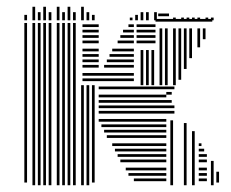

<svg xmlns="http://www.w3.org/2000/svg" viewBox="-20 -548 683 568"><path d="M60 -8H52V-296H60ZM84 0H76V-296H84ZM100 0H92V-296H100ZM116 0H108V-296H116ZM132 0H124V-296H132ZM156 0H148V-296H156ZM172 0H164V-296H172ZM188 0H180V-296H188ZM204 0H196V-296H204ZM228 0H220V-296H228ZM244 0H236V-296H244ZM260 -8H252V-296H260ZM472 -12H376V-20H472ZM472 -28H360V-36H472ZM472 -44H352V-52H472ZM472 -68H336V-76H472ZM472 -84H328V-92H472ZM472 -100H320V-108H472ZM472 -116H312V-124H472ZM472 -140H296V-148H472ZM472 -156H288V-164H472ZM472 -172H280V-180H472ZM472 -188H272V-196H472ZM472 -212H272V-220H472ZM472 -228H272V-236H472ZM472 -244H272V-252H472ZM472 -260H272V-268H472ZM472 -284H272V-292H472ZM492 0H484V-192H492ZM496 -212H472V-220H496ZM496 -228H472V-236H496ZM488 -244H472V-252H488ZM488 -268H472V-276H488ZM496 -284H472V-292H496ZM532 0H524V-184H532ZM556 0H548V-160H556ZM592 -12H568V-20H592ZM592 -28H568V-36H592ZM592 -44H568V-52H592ZM592 -68H568V-76H592ZM592 -84H568V-92H592ZM584 -100H568V-108H584ZM576 -116H568V-124H576ZM612 0H604V-72H612ZM628 -8H620V-40H628ZM60 -296H52V-480H60ZM84 -296H76V-480H84ZM100 -296H92V-480H100ZM116 -296H108V-480H116ZM132 -296H124V-480H132ZM156 -296H148V-480H156ZM172 -296H164V-480H172ZM188 -296H180V-480H188ZM204 -296H196V-480H204ZM376 -308H224V-316H376ZM272 -324H224V-332H272ZM376 -324H272V-332H376ZM272 -348H224V-356H272ZM376 -348H288V-356H376ZM272 -364H224V-372H272ZM376 -364H296V-372H376ZM272 -380H224V-388H272ZM376 -380H304V-388H376ZM272 -396H224V-404H272ZM376 -396H312V-404H376ZM272 -420H224V-428H272ZM376 -420H328V-428H376ZM272 -436H224V-444H272ZM376 -436H336V-444H376ZM272 -452H224V-460H272ZM376 -452H344V-460H376ZM272 -468H224V-476H272ZM376 -468H360V-476H376ZM404 -296H396V-400H404ZM420 -296H412V-400H420ZM436 -296H428V-400H436ZM440 -420H384V-428H440ZM440 -436H384V-444H440ZM440 -452H384V-460H440ZM440 -468H384V-476H440ZM460 -296H452V-400H460ZM476 -296H468V-400H476ZM500 -296H492V-400H500ZM516 -312H508V-400H516ZM532 -344H524V-400H532ZM548 -376H540V-400H548ZM460 -400H452V-464H460ZM476 -400H468V-464H476ZM500 -400H492V-464H500ZM516 -400H508V-464H516ZM532 -400H524V-464H532ZM548 -400H540V-464H548ZM572 -408H564V-464H572ZM588 -432H580V-464H588ZM608 -484H440V-492H608ZM60 -488H52V-504H60ZM84 -488H76V-512H84ZM100 -488H92V-512H100ZM116 -488H108V-512H116ZM132 -488H124V-512H132ZM156 -488H148V-512H156ZM172 -488H164V-512H172ZM188 -488H180V-512H188ZM204 -488H196V-512H204ZM228 -488H220V-512H228ZM244 -488H236V-512H244ZM260 -488H252V-504H260ZM372 -488H364V-496H372ZM388 -488H380V-504H388ZM404 -488H396V-512H404ZM420 -488H412V-512H420ZM444 -488H436V-512H444ZM480 -500H448V-508H480ZM500 -488H492V-496H500ZM524 -488H516V-496H524ZM540 -488H532V-496H540ZM556 -488H548V-496H556ZM572 -488H564V-496H572ZM596 -488H588V-496H596ZM612 -488H604V-496H612ZM84 -512H76V-528H84ZM116 -512H108V-528H116ZM156 -512H148V-528H156ZM188 -512H180V-528H188ZM228 -512H220V-528H228Z"/></svg>

Font: Rubik Lines
Style: Regular
Weight: 400
Designer: Hubert and Fischer, NaN
Foundry: Hubert and Fischer, NaN
Version: Version 2.201